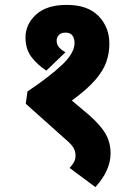

<svg xmlns="http://www.w3.org/2000/svg" viewBox="-20 -652 545 783"><path d="M252 -632Q338 -632 382 -586.5Q426 -541 426 -474Q426 -436 414 -400.5Q402 -365 369 -326.5Q336 -288 273 -242L343 -183Q392 -140 411.5 -104.5Q431 -69 431 -27Q431 43 369 111L264 33Q273 23 280.5 11Q288 -1 288 -17Q288 -36 279 -50.5Q270 -65 246 -85L85 -229L92 -279Q183 -340 233.5 -388Q284 -436 284 -477Q284 -495 275.5 -507Q267 -519 247 -519Q229 -519 220 -509Q211 -499 211 -486Q211 -471 220.5 -459.5Q230 -448 247 -439L169 -364Q132 -388 108 -420Q84 -452 84 -499Q84 -553 127 -592.5Q170 -632 252 -632Z"/></svg>

Font: Noto Sans Condensed ExtraBold
Style: Regular
Weight: 800
Width: 3
Designer: Monotype Design Team
Foundry: Monotype Imaging Inc.
Version: Version 2.013; ttfautohint (v1.8.4.7-5d5b)